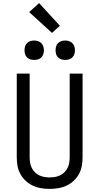

<svg xmlns="http://www.w3.org/2000/svg" viewBox="-20 -1209 640 1237"><path d="M300 8Q272 8 244.5 3.5Q217 -1 191.5 -13Q166 -25 145.5 -44Q125 -63 111.5 -87.5Q98 -112 93 -139.5Q88 -167 88 -195V-735H171V-195Q171 -178 174 -160.5Q177 -143 184.5 -127.5Q192 -112 204.5 -99.5Q217 -87 232.5 -79.5Q248 -72 265.5 -69Q283 -66 300 -66Q317 -66 334.5 -69Q352 -72 367.5 -79.5Q383 -87 395.5 -99.5Q408 -112 415.5 -127.5Q423 -143 426 -160.5Q429 -178 429 -195V-735H512V-195Q512 -167 507 -139.5Q502 -112 488.5 -87.5Q475 -63 454.5 -44Q434 -25 408.5 -13Q383 -1 355.5 3.5Q328 8 300 8ZM400 -823Q387 -823 375 -826.5Q363 -830 354 -839Q345 -848 341.5 -860Q338 -872 338 -885Q338 -898 341.5 -910Q345 -922 354 -931Q363 -940 375 -944Q387 -948 400 -948Q413 -948 425 -944Q437 -940 446 -931Q455 -922 459 -910Q463 -898 463 -885Q463 -872 459 -860Q455 -848 446 -839Q437 -830 425 -826.5Q413 -823 400 -823ZM200 -823Q187 -823 175 -826.5Q163 -830 154 -839Q145 -848 141.5 -860Q138 -872 138 -885Q138 -898 141.5 -910Q145 -922 154 -931Q163 -940 175 -944Q187 -948 200 -948Q213 -948 225 -944Q237 -940 246 -931Q255 -922 259 -910Q263 -898 263 -885Q263 -872 259 -860Q255 -848 246 -839Q237 -830 225 -826.5Q213 -823 200 -823ZM315 -997 168 -1131 232 -1189 366 -1043Z"/></svg>

Font: Iosevka Meiseki Sans
Style: Regular
Weight: 400
Monospace: yes
Designer: Belleve Invis
Foundry: Belleve Invis
Version: Version 11.2.6; ttfautohint (v1.8.4)